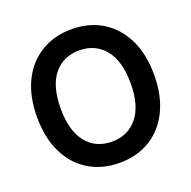

<svg xmlns="http://www.w3.org/2000/svg" viewBox="-126 -826 959 962"><g transform="rotate(-20 353.5 -345.0)"><path d="M353 11Q261 11 190.5 -31.5Q120 -74 80.5 -154Q41 -234 41 -345Q41 -457 80.5 -536.5Q120 -616 190.5 -658.5Q261 -701 353 -701Q446 -701 516 -658.5Q586 -616 625.5 -536.5Q665 -457 665 -345Q665 -234 625.5 -154Q586 -74 516 -31.5Q446 11 353 11ZM353 -102Q439 -102 489.5 -164.5Q540 -227 540 -345Q540 -464 489.5 -526Q439 -588 353 -588Q267 -588 217 -526Q167 -464 167 -345Q167 -227 217 -164.5Q267 -102 353 -102Z"/></g></svg>

Font: Radio Canada Big Medium
Style: Regular
Weight: 500
Designer: Étienne Aubert Bonn
Foundry: Coppers and Brasses
Version: Version 1.001